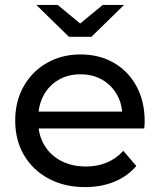

<svg xmlns="http://www.w3.org/2000/svg" viewBox="-20 -757 652 783"><path d="M327 6Q242 6 177.5 -29Q113 -64 77.5 -125Q42 -186 42 -265Q42 -344 76.5 -405Q111 -466 171.5 -500.5Q232 -535 308 -535Q385 -535 444 -501Q503 -467 536.5 -405.5Q570 -344 570 -262Q570 -256 569.5 -248Q569 -240 568 -233H117V-302H518L479 -278Q480 -329 458 -369Q436 -409 397.5 -431.5Q359 -454 308 -454Q258 -454 219 -431.5Q180 -409 158 -368.5Q136 -328 136 -276V-260Q136 -207 160.5 -165.5Q185 -124 229 -101Q273 -78 330 -78Q377 -78 415.5 -94Q454 -110 483 -142L536 -80Q500 -38 446.5 -16Q393 6 327 6ZM261 -607 128 -737H215L347 -628H267L399 -737H486L353 -607Z"/></svg>

Font: Montserrat Thin Medium
Style: Regular
Weight: 500
Version: Version 9.000